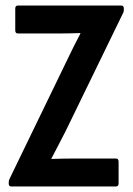

<svg xmlns="http://www.w3.org/2000/svg" viewBox="-20 -675 482 695"><path d="M21 0Q11.6 0 11.6 -10.4V-14.8Q11.6 -22.3 15.1 -28.7L219 -449.4Q231.4 -475.9 244.7 -502.3Q257.9 -528.8 270.9 -553.3V-555.3Q248.9 -554.3 225.4 -554.1Q202 -553.8 179 -553.8H45.1Q35.2 -553.8 35.2 -565.3V-644.1Q35.2 -655 45.1 -655H417.9Q428.3 -655 428.3 -644.6V-640.2Q428.3 -636.7 427.6 -633.2Q426.8 -629.7 424.8 -626.3L217.9 -201Q204.9 -176 191.8 -150.4Q178.6 -124.7 166.1 -101.2V-99.7Q190.7 -100.7 213.9 -100.9Q237.1 -101.2 260.6 -101.2H399.4Q409.3 -101.2 409.3 -89.7V-10.9Q409.3 0 399.4 0Z"/></svg>

Font: Sofia Sans Condensed
Style: Regular
Weight: 400
Designer: Botio Nikoltchev, Ani Petrova
Foundry: lettersoup
Version: Version 4.100